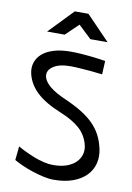

<svg xmlns="http://www.w3.org/2000/svg" viewBox="-101 -993 735 1066"><g transform="rotate(10 266.5 -460.5)"><path d="M232 -931H309L441 -794H344L271 -863L199 -794H100ZM442 -613Q410 -616 378 -620Q351 -622 319 -624.5Q287 -627 261 -627Q198 -627 164 -603.5Q130 -580 138 -545Q144 -519 175.5 -492.5Q207 -466 270 -439Q324 -415 363 -390.5Q402 -366 429 -338.5Q456 -311 473 -278.5Q490 -246 499 -206Q509 -162 499.5 -122.5Q490 -83 461.5 -53.5Q433 -24 387 -7Q341 10 278 10Q250 10 217.5 2.5Q185 -5 153.5 -15.5Q122 -26 94.5 -38.5Q67 -51 50 -61L58 -139Q77 -128 102 -116Q127 -104 154 -93.5Q181 -83 208.5 -76.5Q236 -70 261 -70Q305 -70 337 -81.5Q369 -93 388.5 -112.5Q408 -132 415 -156.5Q422 -181 416 -207Q403 -263 362.5 -299.5Q322 -336 250 -365Q162 -401 115 -445Q68 -489 54 -547Q46 -581 55.5 -610.5Q65 -640 90 -661.5Q115 -683 155 -695Q195 -707 249 -707Q277 -707 307 -705Q337 -703 364 -700Q391 -697 413 -694Q435 -691 446 -689Z"/></g></svg>

Font: Panefresco 500wt
Style: Regular
Weight: 700
Foundry: Campivisivi & Chank Co
Version: Version 1.001